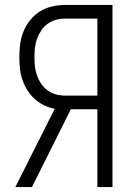

<svg xmlns="http://www.w3.org/2000/svg" viewBox="-20 -755 540 775"><path d="M42 0 201 -316Q178 -320 157 -330.5Q136 -341 119 -356.5Q102 -372 90 -391.5Q78 -411 70.5 -433Q63 -455 60.5 -478Q58 -501 58 -524Q58 -551 61.5 -577.5Q65 -604 75 -628.5Q85 -653 102 -674Q119 -695 141.5 -709Q164 -723 190.5 -729Q217 -735 243 -735H434V0H373V-314H266L109 0ZM243 -369H373V-680H243Q224 -680 206 -675Q188 -670 172.5 -659Q157 -648 146.5 -632Q136 -616 129.5 -598.5Q123 -581 121 -562Q119 -543 119 -524Q119 -506 121 -487Q123 -468 129.5 -450Q136 -432 146.5 -416.5Q157 -401 172.5 -390Q188 -379 206 -374Q224 -369 243 -369Z"/></svg>

Font: Iosevka Light
Style: Regular
Weight: 300
Monospace: yes
Designer: Belleve Invis
Foundry: Belleve Invis
Version: Version 32.5.0; ttfautohint (v1.8.4)